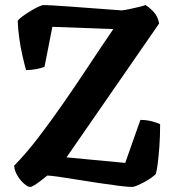

<svg xmlns="http://www.w3.org/2000/svg" viewBox="-20 -739 690 759"><path d="M99 0Q90 0 75 -13Q60 -26 48.5 -45.5Q37 -65 36 -84Q84 -133 132.5 -196.5Q181 -260 230 -330.5Q279 -401 324 -469Q353 -513 379.5 -552.5Q406 -592 428 -624L187 -633L156 -475Q145 -470 124 -466Q103 -462 83 -462Q76 -487 68.5 -520Q61 -553 56 -589Q51 -625 50 -657Q56 -665 70.5 -675.5Q85 -686 101.5 -696Q118 -706 132 -712.5Q146 -719 153 -719Q161 -719 189.5 -717.5Q218 -716 257.5 -713Q297 -710 338 -707Q379 -704 412.5 -701.5Q446 -699 461 -698Q472 -699 491.5 -703Q511 -707 529.5 -711.5Q548 -716 555 -719Q569 -711 586.5 -693Q604 -675 609 -646L243 -117L475 -95L535 -265Q560 -265 582 -259Q604 -253 613 -248Q613 -198 610 -159Q607 -120 603.5 -92.5Q600 -65 596 -51Q589 -44 577 -35.5Q565 -27 550 -19Q535 -11 522 -5.5Q509 0 502 0Q485 0 449.5 -4.5Q414 -9 370.5 -15.5Q327 -22 284.5 -29Q242 -36 210 -40.5Q178 -45 167 -45Q156 -36 142.5 -25.5Q129 -15 117 -7.5Q105 0 99 0Z"/></svg>

Font: Texturina Medium 12pt
Style: Bold
Weight: 700
Version: Version 1.002